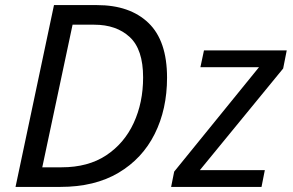

<svg xmlns="http://www.w3.org/2000/svg" viewBox="-20 -734 1152 754"><path d="M41 0 192 -714H361Q490 -714 563 -644Q636 -574 636 -429Q636 -305 587.5 -208Q539 -111 445.5 -55.5Q352 0 217 0ZM146 -77H222Q326 -77 397 -124Q468 -171 505 -251Q542 -331 542 -430Q542 -540 489.5 -588.5Q437 -637 350 -637H265ZM652 0 664 -60 997 -470H767L781 -536H1106L1092 -465L765 -66H1020L1007 0Z"/></svg>

Font: Noto Sans IKEA
Style: Italic
Weight: 400
Italic angle: -12°
Designer: Monotype Design Team
Foundry: Monotype Imaging Inc.
Version: Version 2.001